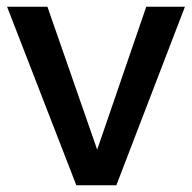

<svg xmlns="http://www.w3.org/2000/svg" viewBox="-20 -551 570 571"><path d="M1 -531H121L269 -106L415 -531H530L326 0H207Z"/></svg>

Font: Alexandria
Style: Regular
Weight: 400
Designer: Mohamed Gaber
Foundry: Kief Type Foundry
Version: Version 5.100